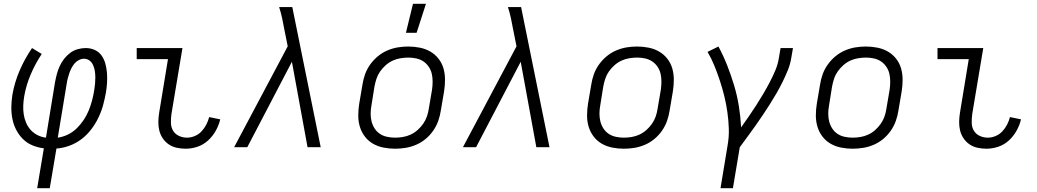

<svg xmlns="http://www.w3.org/2000/svg" viewBox="-20 -772 5440 1007"><path d="M175 215 210 6Q178 2 149.5 -10Q121 -22 100 -43Q79 -64 65 -91Q51 -118 45 -148.5Q39 -179 39.5 -211Q40 -243 45 -275Q56 -339 82.5 -401Q109 -463 148 -520L199 -489Q165 -438 141 -381.5Q117 -325 107 -267Q103 -243 102 -219Q101 -195 104.5 -172Q108 -149 117 -128Q126 -107 141 -90.5Q156 -74 176.5 -63.5Q197 -53 221 -50L269 -343Q273 -364 278.5 -384.5Q284 -405 293 -425Q302 -445 316 -463Q330 -481 348 -494.5Q366 -508 387.5 -514Q409 -520 429 -520Q455 -520 477 -510Q499 -500 512.5 -481Q526 -462 532.5 -438.5Q539 -415 541 -390Q543 -365 541.5 -339.5Q540 -314 536 -289Q530 -255 521 -221.5Q512 -188 496.5 -155.5Q481 -123 458.5 -93.5Q436 -64 407 -42Q378 -20 343.5 -7.5Q309 5 276 7L241 215ZM283 -50Q311 -54 336.5 -66.5Q362 -79 382.5 -99Q403 -119 419 -143Q435 -167 445.5 -193Q456 -219 463 -245.5Q470 -272 474 -298Q477 -315 478.5 -332Q480 -349 480 -366Q480 -383 477.5 -399Q475 -415 468.5 -430Q462 -445 449.5 -454.5Q437 -464 420 -464Q407 -464 393.5 -457Q380 -450 370.5 -438.5Q361 -427 354.5 -414Q348 -401 343.5 -388Q339 -375 335.5 -361.5Q332 -348 330 -334Z M954 8Q930 8 907 3Q884 -2 865.5 -14.5Q847 -27 834 -46Q821 -65 815.5 -87.5Q810 -110 810.5 -134Q811 -158 815 -182L861 -462H697V-520H937L879 -173Q876 -150 876.5 -127.5Q877 -105 887.5 -87Q898 -69 918 -59.5Q938 -50 961 -50Q981 -50 1001.5 -58.5Q1022 -67 1037 -83Q1052 -99 1062 -118.5Q1072 -138 1077 -158L1135 -146Q1128 -116 1112 -87Q1096 -58 1071.5 -35.5Q1047 -13 1016 -2.5Q985 8 954 8Z M1208 0 1489 -529 1471 -619Q1466 -648 1459.5 -677.5Q1453 -707 1444 -735H1513L1662 0H1593L1511 -448L1277 0Z M2052 8Q2021 8 1991 2Q1961 -4 1936 -18.5Q1911 -33 1893.5 -56Q1876 -79 1867.5 -107Q1859 -135 1859 -166Q1859 -197 1864 -228L1881 -328Q1885 -355 1894.5 -382Q1904 -409 1921.5 -433.5Q1939 -458 1962 -477Q1985 -496 2012 -507.5Q2039 -519 2066.5 -523.5Q2094 -528 2121 -528Q2152 -528 2182 -522Q2212 -516 2237 -501.5Q2262 -487 2280 -464Q2298 -441 2306 -413Q2314 -385 2314 -354Q2314 -323 2309 -292L2292 -192Q2288 -165 2278.5 -138Q2269 -111 2252 -86.5Q2235 -62 2212 -43Q2189 -24 2162 -12.5Q2135 -1 2107 3.5Q2079 8 2052 8ZM2052 -50Q2072 -50 2093 -53.5Q2114 -57 2133.5 -66Q2153 -75 2170 -90Q2187 -105 2199.5 -123Q2212 -141 2219 -161Q2226 -181 2229 -202L2246 -302Q2249 -323 2249 -344.5Q2249 -366 2244.5 -385.5Q2240 -405 2228.5 -422Q2217 -439 2200.5 -450Q2184 -461 2163.5 -465.5Q2143 -470 2122 -470Q2102 -470 2080.5 -466.5Q2059 -463 2039.5 -454Q2020 -445 2003 -430Q1986 -415 1973.5 -397Q1961 -379 1954.5 -359Q1948 -339 1944 -318L1928 -218Q1924 -197 1924 -175.5Q1924 -154 1929 -134.5Q1934 -115 1945 -98Q1956 -81 1972.5 -70Q1989 -59 2010 -54.5Q2031 -50 2052 -50ZM2109 -600 2146 -752H2214L2165 -600Z M2408 0 2689 -529 2671 -619Q2666 -648 2659.5 -677.5Q2653 -707 2644 -735H2713L2862 0H2793L2711 -448L2477 0Z M3252 8Q3221 8 3191 2Q3161 -4 3136 -18.5Q3111 -33 3093.5 -56Q3076 -79 3067.5 -107Q3059 -135 3059 -166Q3059 -197 3064 -228L3081 -328Q3085 -355 3094.5 -382Q3104 -409 3121.5 -433.5Q3139 -458 3162 -477Q3185 -496 3212 -507.5Q3239 -519 3266.5 -523.5Q3294 -528 3321 -528Q3352 -528 3382 -522Q3412 -516 3437 -501.5Q3462 -487 3480 -464Q3498 -441 3506 -413Q3514 -385 3514 -354Q3514 -323 3509 -292L3492 -192Q3488 -165 3478.5 -138Q3469 -111 3452 -86.5Q3435 -62 3412 -43Q3389 -24 3362 -12.5Q3335 -1 3307 3.5Q3279 8 3252 8ZM3252 -50Q3272 -50 3293 -53.5Q3314 -57 3333.5 -66Q3353 -75 3370 -90Q3387 -105 3399.5 -123Q3412 -141 3419 -161Q3426 -181 3429 -202L3446 -302Q3449 -323 3449 -344.5Q3449 -366 3444.5 -385.5Q3440 -405 3428.5 -422Q3417 -439 3400.5 -450Q3384 -461 3363.5 -465.5Q3343 -470 3322 -470Q3302 -470 3280.5 -466.5Q3259 -463 3239.5 -454Q3220 -445 3203 -430Q3186 -415 3173.5 -397Q3161 -379 3154.5 -359Q3148 -339 3144 -318L3128 -218Q3124 -197 3124 -175.5Q3124 -154 3129 -134.5Q3134 -115 3145 -98Q3156 -81 3172.5 -70Q3189 -59 3210 -54.5Q3231 -50 3252 -50Z M3759 215 3796 -9Q3804 -54 3802.5 -97.5Q3801 -141 3795 -183.5Q3789 -226 3779 -267Q3769 -308 3756 -347.5Q3743 -387 3727.5 -425.5Q3712 -464 3691 -500L3748 -528Q3774 -480 3794 -429Q3814 -378 3830 -325Q3846 -272 3855 -216.5Q3864 -161 3867 -104Q3887 -132 3907 -161Q3927 -190 3946 -219.5Q3965 -249 3983 -279.5Q4001 -310 4017 -340.5Q4033 -371 4046.5 -403Q4060 -435 4065 -468L4074 -520H4139L4130 -468Q4125 -436 4112.5 -405Q4100 -374 4085 -343.5Q4070 -313 4053 -283.5Q4036 -254 4017.5 -225Q3999 -196 3980 -167.5Q3961 -139 3941 -111Q3921 -83 3900.5 -55Q3880 -27 3860 0L3824 215Z M4452 8Q4421 8 4391 2Q4361 -4 4336 -18.5Q4311 -33 4293.5 -56Q4276 -79 4267.5 -107Q4259 -135 4259 -166Q4259 -197 4264 -228L4281 -328Q4285 -355 4294.5 -382Q4304 -409 4321.5 -433.5Q4339 -458 4362 -477Q4385 -496 4412 -507.5Q4439 -519 4466.5 -523.5Q4494 -528 4521 -528Q4552 -528 4582 -522Q4612 -516 4637 -501.5Q4662 -487 4680 -464Q4698 -441 4706 -413Q4714 -385 4714 -354Q4714 -323 4709 -292L4692 -192Q4688 -165 4678.5 -138Q4669 -111 4652 -86.5Q4635 -62 4612 -43Q4589 -24 4562 -12.5Q4535 -1 4507 3.5Q4479 8 4452 8ZM4452 -50Q4472 -50 4493 -53.5Q4514 -57 4533.5 -66Q4553 -75 4570 -90Q4587 -105 4599.5 -123Q4612 -141 4619 -161Q4626 -181 4629 -202L4646 -302Q4649 -323 4649 -344.5Q4649 -366 4644.5 -385.5Q4640 -405 4628.5 -422Q4617 -439 4600.5 -450Q4584 -461 4563.5 -465.5Q4543 -470 4522 -470Q4502 -470 4480.5 -466.5Q4459 -463 4439.5 -454Q4420 -445 4403 -430Q4386 -415 4373.5 -397Q4361 -379 4354.5 -359Q4348 -339 4344 -318L4328 -218Q4324 -197 4324 -175.5Q4324 -154 4329 -134.5Q4334 -115 4345 -98Q4356 -81 4372.5 -70Q4389 -59 4410 -54.5Q4431 -50 4452 -50Z M5154 8Q5130 8 5107 3Q5084 -2 5065.5 -14.5Q5047 -27 5034 -46Q5021 -65 5015.5 -87.5Q5010 -110 5010.5 -134Q5011 -158 5015 -182L5061 -462H4897V-520H5137L5079 -173Q5076 -150 5076.5 -127.5Q5077 -105 5087.5 -87Q5098 -69 5118 -59.5Q5138 -50 5161 -50Q5181 -50 5201.5 -58.5Q5222 -67 5237 -83Q5252 -99 5262 -118.5Q5272 -138 5277 -158L5335 -146Q5328 -116 5312 -87Q5296 -58 5271.5 -35.5Q5247 -13 5216 -2.5Q5185 8 5154 8Z"/></svg>

Font: Iosevka Light Extended
Style: Italic
Weight: 300
Width: 7
Italic angle: -9°
Monospace: yes
Designer: Belleve Invis
Foundry: Belleve Invis
Version: Version 32.5.0; ttfautohint (v1.8.4)